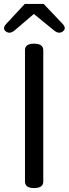

<svg xmlns="http://www.w3.org/2000/svg" viewBox="-27 -956 349 976"><path d="M146 0Q100 0 100 -33V-701Q100 -734 146 -734Q193 -734 193 -701V-33Q193 0 146 0ZM48 -802Q23 -781 3 -796Q-17 -811 5 -835L99 -936H195L291 -835Q313 -811 292 -796Q272 -781 247 -802L145 -885Z"/></svg>

Font: Swei Gothic CJK TC Regular
Style: Regular
Weight: 400
Version: Version 2.129